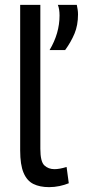

<svg xmlns="http://www.w3.org/2000/svg" viewBox="-20 -760 361 790"><path d="M146 -740V-148Q146 -95 162.5 -79.5Q179 -64 204 -64Q225 -64 254 -73L263 -6Q246 1 225 5.5Q204 10 182 10Q144 10 117.5 -3Q91 -16 77 -49Q63 -82 63 -141V-740ZM184 -554Q225 -623 225 -696Q225 -723 218 -740H296Q298 -730 299.5 -720.5Q301 -711 301 -701Q301 -656 286.5 -621.5Q272 -587 248 -554Z"/></svg>

Font: Georama
Style: Regular
Weight: 400
Designer: Jean-Baptiste Levee
Foundry: Production Type
Version: Version 1.000